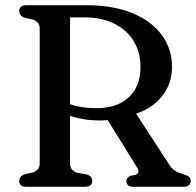

<svg xmlns="http://www.w3.org/2000/svg" viewBox="-20 -720 756 740"><path d="M643 -462.5Q643 -398.5 605.8 -350.8Q568.5 -303 504.5 -282L633 -84.5Q642.5 -70 654 -62.2Q665.5 -54.5 683 -49.5Q702 -44.5 708.5 -38.5Q715 -32.5 715 -23Q715 0 685.5 0H495.5Q467 0 467 -23Q467 -35.5 483.5 -42.5L501.5 -46Q522 -52.5 507.5 -75.5L395 -257.5Q381.5 -255.5 367.5 -255.5Q303 -255.5 250 -273.5V-90Q250 -62 279 -54L315.5 -47.5Q335.5 -40 335.5 -23Q335.5 0 306.5 0H82.5Q54 0 54 -23Q54 -41 75.5 -48.5L103 -54.5Q133 -62.5 133 -90V-610Q133 -637.5 103 -645.5L75.5 -651.5Q54 -659 54 -677Q54 -700 83 -700H310.5Q417 -700 491.2 -669Q565.5 -638 604.2 -584.2Q643 -530.5 643 -462.5ZM250 -653V-318.5Q273.5 -310 300 -306.5Q326.5 -303 350.5 -303Q431 -303 476.2 -344.8Q521.5 -386.5 521.5 -463Q521.5 -518 495.5 -561Q469.5 -604 421 -628.5Q372.5 -653 306 -653Z"/></svg>

Font: Fraunces 9pt S050
Style: Regular
Weight: 400
Version: Version 1.000; ttfautohint (v1.8.3)